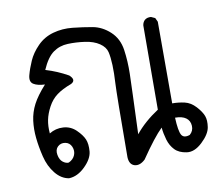

<svg xmlns="http://www.w3.org/2000/svg" viewBox="-59 -349 692 604"><g transform="rotate(-10 287.0 -47.5)"><path d="M115.2 185.5Q90.8 181.6 72.3 158.7Q53.7 135.7 45.9 103.5Q38.1 71.3 35.2 43Q32.2 14.6 35.6 -12.2Q39.1 -39.1 51.8 -63.5Q64.5 -87.9 91.8 -118.2Q68.4 -119.1 55.7 -127Q43 -134.8 48.3 -155.3Q53.7 -175.8 64 -199.2Q74.2 -222.7 95.2 -244.1Q116.2 -265.6 146 -273.9Q175.8 -282.2 208 -278.8Q240.2 -275.4 270.5 -270Q300.8 -264.6 325.7 -241.7Q350.6 -218.8 356 -182.1Q361.3 -145.5 360.4 -105Q359.4 -64.5 353.5 86.9Q382.8 50.8 427.7 21.5L428.7 -247.1Q429.7 -256.8 436.5 -263.7Q444.3 -270.5 457 -269.5L469.7 -263.7L475.6 -251V9.8Q496.1 9.8 515.1 14.2Q534.2 18.6 549.8 35.6Q565.4 52.7 570.8 66.9Q576.2 81.1 572.8 103Q569.3 125 543.9 148.9Q518.6 172.9 494.1 169.4Q469.7 166 456.5 152.3Q443.4 138.7 437.5 118.7Q431.6 98.6 429.7 79.1Q403.3 104.5 359.4 168.9Q341.8 185.5 325.2 180.7Q308.6 175.8 307.6 152.3Q308.6 -50.8 310.5 -83.5Q312.5 -116.2 311.5 -141.6Q310.5 -167 306.6 -183.6Q302.7 -200.2 284.7 -212.4Q266.6 -224.6 238.8 -228.5Q210.9 -232.4 184.6 -231.4Q158.2 -230.5 137.7 -215.8Q117.2 -201.2 100.6 -163.1Q120.1 -157.2 137.2 -149.9Q154.3 -142.6 171.9 -132.8Q191.4 -115.2 172.9 -105.5Q143.6 -94.7 126 -81.5Q108.4 -68.4 97.2 -47.4Q85.9 -26.4 82 -6.8Q78.1 12.7 80.1 36.1Q100.6 23.4 124.5 24.9Q148.4 26.4 165.5 43Q182.6 59.6 189 74.7Q195.3 89.8 193.4 113.3Q191.4 136.7 167 160.6Q142.6 184.6 115.2 185.5ZM123 136.7Q137.7 129.9 143.1 116.7Q148.4 103.5 142.6 89.8Q136.7 76.2 122.6 73.7Q108.4 71.3 98.6 80.6Q88.9 89.8 91.8 106.4Q94.7 123 104.5 130.4Q114.3 137.7 123 136.7ZM512.7 117.2Q525.4 106.4 524.4 89.8Q523.4 73.2 511.2 64.5Q499 55.7 476.6 55.7Q478.5 98.6 485.8 111.3Q493.2 124 512.7 117.2Z"/></g></svg>

Font: JasonHandwriting2
Style: Regular
Weight: 400
Version: Version 1.05.10